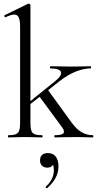

<svg xmlns="http://www.w3.org/2000/svg" viewBox="-20 -745 531 1041"><path d="M26 0C50 0 82 -2 117 -2C152 -2 184 0 208 0C212 0 212 -12 208 -12C155 -12 145 -24 145 -81V-181L195 -220L318 -53C338 -24 325 -12 277 -12C274 -12 274 0 277 0C307 0 342 -2 392 -2C427 -2 459 0 483 0C487 0 487 -12 483 -12C444 -12 405 -29 368 -81L241 -256L299 -302C363 -353 424 -374 471 -374C475 -374 475 -386 471 -386C444 -386 418 -384 368 -384C313 -384 286 -386 254 -386C250 -386 250 -374 254 -374C319 -374 331 -346 279 -305L145 -197V-717C145 -721 140 -725 136 -725C135 -725 134 -725 131 -724L6 -663C0 -661 5 -649 11 -652C30 -661 46 -666 57 -666C81 -666 89 -645 89 -598V-81C89 -24 78 -12 26 -12C22 -12 22 0 26 0ZM236 275C273 241 297 205 297 158C297 112 277 85 240 85C216 85 197 95 197 125C197 148 212 164 236 164C250 164 262 159 267 148C270 154 272 164 272 178C272 210 258 241 228 267C225 270 231 278 236 275Z"/></svg>

Font: Cormorant Garamond
Style: Regular
Weight: 400
Designer: Christian Thalmann (Catharsis Fonts)
Foundry: Catharsis Fonts
Version: Version 4.002;Glyphs 3.4 (3410)